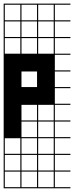

<svg xmlns="http://www.w3.org/2000/svg" viewBox="-20 -747 404 1046"><path d="M363.6 278.8H0V187.9H6.1V272.7H90.9V187.9H0V-727.3H363.6V-721.2H278.8V-636.4H363.6V-630.3H278.8V-545.5H363.6V-539.4H278.8V-454.5H363.6V-448.5H278.8V-363.6H363.6V-357.6H278.8V-272.7H363.6V-266.7H278.8V-181.8H363.6V-175.8H278.8V-90.9H363.6V-84.8H278.8V0H363.6V6.1H278.8V90.9H363.6V97H278.8V181.8H363.6V187.9H278.8V272.7H363.6ZM187.9 -636.4H272.7V-721.2H187.9ZM6.1 -636.4H90.9V-721.2H6.1ZM97 -636.4H181.8V-721.2H97ZM187.9 -545.5H272.7V-630.3H187.9ZM6.1 -545.5H90.9V-630.3H6.1ZM97 -545.5H181.8V-630.3H97ZM187.9 -454.5H272.7V-539.4H187.9ZM6.1 -454.5H90.9V-539.4H6.1ZM97 -454.5H181.8V-539.4H97ZM97 -272.7H181.8V-357.6H97ZM97 -90.9H181.8V-175.8H97ZM187.9 -90.9H272.7V-175.8H187.9ZM97 0H181.8V-84.8H97ZM187.9 0H272.7V-84.8H187.9ZM187.9 90.9H272.7V6.1H187.9ZM97 90.9H181.8V6.1H97ZM6.1 90.9H90.9V6.1H6.1ZM97 181.8H181.8V97H97ZM6.1 181.8H90.9V97H6.1ZM272.7 97H187.9V181.8H272.7ZM181.8 272.7V187.9H97V272.7ZM272.7 272.7V187.9H187.9V272.7Z"/></svg>

Font: Micro 5 Charted
Style: Regular
Weight: 400
Designer: Sarah Cadigan-Fried
Version: Version 1.000; ttfautohint (v1.8.4.7-5d5b)